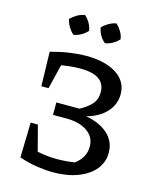

<svg xmlns="http://www.w3.org/2000/svg" viewBox="-129 -963 861 1059"><g transform="rotate(15 302.0 -433.0)"><path d="M82 -24 87 -224H128L166 -79Q224 -67 275 -67Q301 -67 327 -69Q353 -71 379 -75Q404 -93 420 -119Q436 -145 436 -181Q436 -233 393.5 -264Q351 -295 279 -297H195V-368H327Q366 -388 391.5 -415.5Q417 -443 417 -485Q417 -583 275 -583Q225 -583 167 -573L133 -433H92L87 -629Q142 -644 194 -651.5Q246 -659 287 -659Q398 -659 462 -617.5Q526 -576 526 -503Q526 -444 485 -400Q444 -356 374 -337Q455 -322 500.5 -280Q546 -238 546 -174Q546 -120 512.5 -79Q479 -38 418 -14.5Q357 9 275 9Q236 9 185 1.5Q134 -6 82 -24ZM223 -875Q240 -860 252 -839.5Q264 -819 267 -796Q253 -780 232 -768Q211 -756 189 -753Q173 -767 160.5 -787.5Q148 -808 143 -831Q159 -847 179.5 -859Q200 -871 223 -875ZM403 -875Q419 -860 431.5 -839.5Q444 -819 447 -796Q433 -780 412 -768Q391 -756 369 -753Q333 -782 324 -831Q339 -847 359.5 -859Q380 -871 403 -875Z"/></g></svg>

Font: Piazzolla SC Medium
Style: Regular
Weight: 500
Designer: Juan Pablo del Peral
Foundry: Huerta Tipografica
Version: Version 1.330